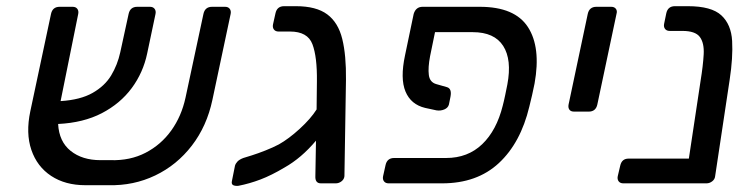

<svg xmlns="http://www.w3.org/2000/svg" viewBox="-20 -593 2424 621"><path d="M337 -75Q401 -73 451 -99Q501 -125 534 -171Q567 -217 580 -277L638 -548Q643 -571 666 -571H708Q718 -571 723 -564.5Q728 -558 726 -548L667 -270Q649 -185 600.5 -122Q552 -59 482 -25.5Q412 8 331 6H256Q191 6 145.5 -24Q100 -54 81.5 -108Q63 -162 78 -233L145 -548Q150 -571 173 -571H215Q225 -571 230 -564.5Q235 -558 233 -548L176 -266Q240 -270 279.5 -292.5Q319 -315 339.5 -349Q360 -383 369 -424L396 -548Q401 -571 424 -571H465Q475 -571 480 -564.5Q485 -558 483 -548L456 -420Q443 -358 406 -308Q369 -258 309.5 -227Q250 -196 168 -192Q171 -135 208.5 -105Q246 -75 305 -75Z M900 -51Q858 -26 822.5 -12.5Q787 1 751 8Q741 9 734.5 6Q728 3 730 -7L740 -57Q742 -64 748 -70.5Q754 -77 767 -82Q774 -84 794.5 -90.5Q815 -97 839 -106.5Q863 -116 882 -126Q914 -144 949.5 -176.5Q985 -209 1004 -239L1005 -330Q1006 -409 990.5 -450Q975 -491 918 -491H881Q871 -491 866 -497.5Q861 -504 863 -514L871 -550Q876 -573 899 -573H937Q1003 -573 1038.5 -546.5Q1074 -520 1087 -467Q1100 -414 1099 -335L1094 -23Q1093 -13 1084.5 -6.5Q1076 0 1066 0H1018Q999 0 1000 -23L1002 -138Q955 -82 900 -51Z M1387 -489 1371 -411Q1364 -374 1367 -350.5Q1370 -327 1391 -321L1426 -311Q1442 -306 1437 -280L1432 -255Q1429 -244 1417 -239Q1405 -234 1392 -236L1355 -244Q1309 -255 1291.5 -297Q1274 -339 1290 -414L1318 -548Q1325 -571 1347 -571H1532Q1645 -571 1687.5 -505.5Q1730 -440 1709 -323Q1706 -308 1701 -285.5Q1696 -263 1692 -248Q1664 -131 1593.5 -65.5Q1523 0 1410 0H1237Q1227 0 1222 -6.5Q1217 -13 1219 -23L1227 -59Q1232 -82 1255 -82H1423Q1493 -82 1539.5 -126.5Q1586 -171 1606 -251Q1610 -266 1614 -285.5Q1618 -305 1621 -320Q1636 -400 1607.5 -444.5Q1579 -489 1509 -489Z M1837 -232Q1826 -232 1821.5 -238.5Q1817 -245 1819 -255L1881 -548Q1886 -571 1909 -571H1957Q1967 -571 1972 -564.5Q1977 -558 1974 -548L1912 -255Q1907 -232 1884 -232Z M1996 0Q1986 0 1981 -6.5Q1976 -13 1978 -23L1986 -57Q1991 -80 2013 -80H2208L2246 -332Q2254 -381 2256 -417.5Q2258 -454 2243.5 -473.5Q2229 -493 2187 -493H2146Q2136 -493 2131 -499.5Q2126 -506 2128 -516L2135 -550Q2140 -573 2163 -573H2205Q2281 -573 2313 -543.5Q2345 -514 2348 -460.5Q2351 -407 2340 -335L2293 -23Q2292 -13 2283.5 -6.5Q2275 0 2265 0Z"/></svg>

Font: Lubike
Style: Italic
Weight: 400
Italic angle: -12°
Foundry: Honoka55
Version: Version 1.000;July 22, 2022;FontCreator 14.0.0.2862 64-bit